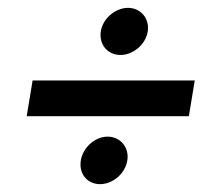

<svg xmlns="http://www.w3.org/2000/svg" viewBox="-20 -569 516 489"><path d="M287 -429C322 -429 357 -461 357 -498C357 -527 335 -549 306 -549C271 -549 236 -517 236 -480C236 -451 257 -429 287 -429ZM48 -273H461L476 -364H63ZM235 -100C270 -100 305 -132 305 -170C305 -199 283 -221 254 -221C219 -221 185 -188 185 -150C185 -121 206 -100 235 -100Z"/></svg>

Font: Arthouse Owned Medium
Style: Italic
Weight: 500
Italic angle: -10°
Designer: Jeremy Tribby
Foundry: Tribby Type
Version: Version 1.000;PS 001.000;hotconv 1.0.88;makeotf.lib2.5.64775